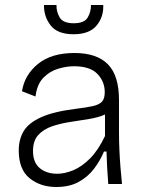

<svg xmlns="http://www.w3.org/2000/svg" viewBox="-20 -736 580 768"><path d="M205 12Q142 12 98.5 -23Q55 -58 55 -134Q55 -179 75 -212Q95 -245 145.5 -267.5Q196 -290 285 -301Q326 -306 351 -311.5Q376 -317 387.5 -329Q399 -341 399 -367Q399 -410 369.5 -440.5Q340 -471 276 -471Q246 -471 212.5 -461Q179 -451 153.5 -425Q128 -399 122 -350L68 -371Q78 -436 131.5 -480Q185 -524 278 -524Q367 -524 411.5 -479Q456 -434 456 -336V-204Q456 -175 457.5 -138.5Q459 -102 462 -65.5Q465 -29 468 0H413Q410 -36 408.5 -67.5Q407 -99 406 -130H396Q381 -94 356.5 -61.5Q332 -29 295 -8.5Q258 12 205 12ZM209 -41Q239 -41 273 -55Q307 -69 340 -102Q373 -135 400 -192V-278Q373 -266 336 -260Q299 -254 260 -248Q221 -242 187.5 -230.5Q154 -219 133 -196Q112 -173 112 -132Q112 -86 139 -63.5Q166 -41 209 -41ZM156 -716H206Q205 -690 218.5 -666.5Q232 -643 275 -643Q317 -643 330.5 -665.5Q344 -688 344 -716H393Q395 -668 366 -633.5Q337 -599 274 -599Q210 -599 182.5 -634.5Q155 -670 156 -716Z"/></svg>

Font: Bricolage Grotesque 12pt ExtraLight
Style: Regular
Weight: 200
Designer: Mathieu Triay
Foundry: Atelier Triay
Version: Version 1.001; ttfautohint (v1.8.4.7-5d5b);gftools[0.9.33.de